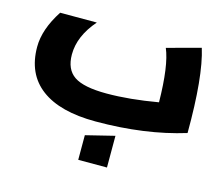

<svg xmlns="http://www.w3.org/2000/svg" viewBox="-101 -622 1119 971"><g transform="rotate(15 459.0 -136.5)"><path d="M103 -477.1H294.9Q214.8 -385.3 214.8 -289.1Q214.8 -210.9 264.9 -177Q314.9 -143.1 435.1 -143.1Q554.7 -143.1 703.1 -168.9Q700.7 -360.4 665 -443.8L840.8 -491.2Q884.3 -351.6 882.8 -56.2Q675.3 7.8 418 7.8Q231 7.8 133.1 -65.7Q35.2 -139.2 35.2 -280.8Q35.2 -373 103 -477.1ZM383.8 217.8V88.9L534.2 51.8V217.8Z"/></g></svg>

Font: LT Superior Black
Style: Regular
Weight: 900
Designer: Daniel Lyons
Foundry: LyonsType
Version: Version 2.005